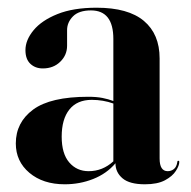

<svg xmlns="http://www.w3.org/2000/svg" viewBox="-20 -469 495 498"><path d="M21 -97Q21 -151.5 66 -184.8Q111 -218 209 -218Q230 -218 245.5 -215Q261 -212 274 -207V-368Q274 -442 216 -442Q184.5 -442 169.2 -426.5Q154 -411 154 -391V-350.5Q154 -326 136.2 -308.8Q118.5 -291.5 91 -291.5Q71.5 -291.5 58.8 -303.5Q46 -315.5 46 -339Q46 -365 67 -390.5Q88 -416 129 -432.5Q170 -449 230.5 -449Q312.5 -449 353.2 -414.8Q394 -380.5 394 -317.5V-58Q394 -25 415 -25Q424 -25 431 -30.5Q438 -36 440 -49Q440 -52 442.5 -52Q445 -52 445 -49Q445 -39.5 436.2 -25.8Q427.5 -12 408 -1.5Q388.5 9 356 9Q316 9 297.8 -6.5Q279.5 -22 279.5 -45.5Q256.5 -18.5 221.8 -4.8Q187 9 148 9Q91.5 9 56.2 -20.8Q21 -50.5 21 -97ZM140 -114.5Q140 -70.5 159.5 -47.8Q179 -25 210 -25Q246 -25 274 -50.5V-200.5Q247.5 -210 218 -210Q180 -210 160 -185Q140 -160 140 -114.5Z"/></svg>

Font: Fraunces 144pt S000 SemiBold
Style: Regular
Weight: 600
Version: Version 1.000; ttfautohint (v1.8.3)